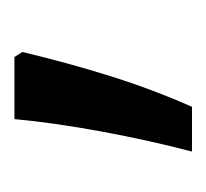

<svg xmlns="http://www.w3.org/2000/svg" viewBox="-30 -124 286 266"><g transform="rotate(-90 113.0 9.0)"><path d="M174 -103Q159 -40 140.5 19Q122 78 98 132H36Q52 71 64 5.5Q76 -60 81 -114H167Z"/></g></svg>

Font: Noto Sans Lao Looped UI ExtraCond
Style: Regular
Weight: 400
Width: 2
Designer: Mark Frömberg, Ben Mitchell
Foundry: The Fontpad Ltd
Version: Version 1.001; ttfautohint (v1.8.4.7-5d5b)